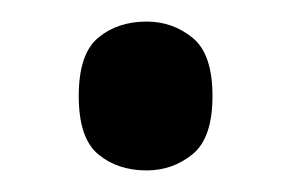

<svg xmlns="http://www.w3.org/2000/svg" viewBox="-20 -151 271 178"><path d="M116 7Q89 7 71 -8Q53 -23 53 -62Q53 -101 71 -116Q89 -131 116 -131Q140 -131 158.5 -116Q177 -101 177 -62Q177 -23 158.5 -8Q140 7 116 7Z"/></svg>

Font: Noto Serif ExtraCondensed SemiBold
Style: Regular
Weight: 600
Width: 2
Designer: Monotype Design Team
Foundry: Monotype Imaging Inc.
Version: Version 2.015; ttfautohint (v1.8.4.7-5d5b)